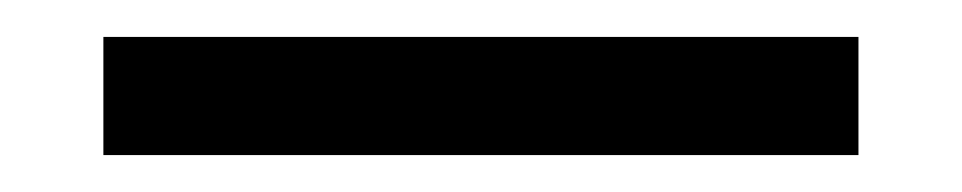

<svg xmlns="http://www.w3.org/2000/svg" viewBox="-20 19 521 104"><path d="M445 103H36V39H445Z"/></svg>

Font: Blinker
Style: Regular
Weight: 400
Designer: Juergen Huber
Foundry: supertype
Version: 1.017